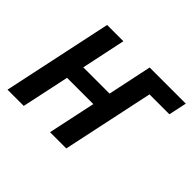

<svg xmlns="http://www.w3.org/2000/svg" viewBox="-125 -717 894 894"><g transform="rotate(45 321.5 -270.5)"><path d="M125 -541H232L186 -323H359L405 -541H643L624 -452H493L397 0H290L340 -235H167L117 0H10Z"/></g></svg>

Font: Noto Sans UI NarrowMedium
Style: Italic
Weight: 500
Width: 4
Italic angle: -12°
Designer: Monotype Design Team
Foundry: Monotype Imaging Inc.
Version: Version 1.001